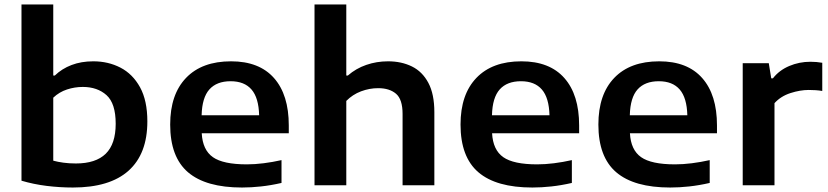

<svg xmlns="http://www.w3.org/2000/svg" viewBox="-20 -828 3702 858"><path d="M305.5 10Q248 10 189 2.8Q130 -4.5 76 -20.5V-808H218V-490.5H225Q256.5 -521 299.8 -537.5Q343 -554 397 -554Q463.5 -554 518.2 -525.8Q573 -497.5 605.8 -438Q638.5 -378.5 638.5 -285.5Q638.5 -140.5 554.5 -65.2Q470.5 10 305.5 10ZM319 -97.5Q408 -97.5 452.5 -141Q497 -184.5 497 -275Q497 -366 456 -402.8Q415 -439.5 350 -439.5Q314 -439.5 279.5 -428.2Q245 -417 218 -391.5V-110Q238 -104.5 263.5 -101Q289 -97.5 319 -97.5Z M1061.5 10Q900 10 820.2 -58.2Q740.5 -126.5 740.5 -271.5Q740.5 -406 811.5 -480Q882.5 -554 1012.5 -554Q1138.5 -554 1204.5 -479.2Q1270.5 -404.5 1270.5 -267.5V-232.5H881.5Q885.5 -158 931.2 -125.8Q977 -93.5 1083 -93.5Q1118.5 -93.5 1158.2 -98.5Q1198 -103.5 1238 -112.5V-10.5Q1190 0.5 1146.2 5.2Q1102.5 10 1061.5 10ZM1010.5 -465Q948.5 -465 915.8 -428.5Q883 -392 881 -313H1138Q1136 -391 1104 -428Q1072 -465 1010.5 -465Z M1385.5 0V-808H1527.5V-490.5H1534.5Q1570.5 -522 1616.8 -538Q1663 -554 1714 -554Q1774 -554 1820.8 -531Q1867.5 -508 1894.2 -457.8Q1921 -407.5 1921 -326.5V0H1779V-319Q1779 -384 1749.8 -409Q1720.5 -434 1670 -434Q1631 -434 1593.2 -419.8Q1555.5 -405.5 1527.5 -377V0Z M2359 10Q2197.5 10 2117.8 -58.2Q2038 -126.5 2038 -271.5Q2038 -406 2109 -480Q2180 -554 2310 -554Q2436 -554 2502 -479.2Q2568 -404.5 2568 -267.5V-232.5H2179Q2183 -158 2228.8 -125.8Q2274.5 -93.5 2380.5 -93.5Q2416 -93.5 2455.8 -98.5Q2495.5 -103.5 2535.5 -112.5V-10.5Q2487.5 0.5 2443.8 5.2Q2400 10 2359 10ZM2308 -465Q2246 -465 2213.2 -428.5Q2180.5 -392 2178.5 -313H2435.5Q2433.5 -391 2401.5 -428Q2369.5 -465 2308 -465Z M2975 10Q2813.5 10 2733.8 -58.2Q2654 -126.5 2654 -271.5Q2654 -406 2725 -480Q2796 -554 2926 -554Q3052 -554 3118 -479.2Q3184 -404.5 3184 -267.5V-232.5H2795Q2799 -158 2844.8 -125.8Q2890.5 -93.5 2996.5 -93.5Q3032 -93.5 3071.8 -98.5Q3111.5 -103.5 3151.5 -112.5V-10.5Q3103.5 0.5 3059.8 5.2Q3016 10 2975 10ZM2924 -465Q2862 -465 2829.2 -428.5Q2796.5 -392 2794.5 -313H3051.5Q3049.5 -391 3017.5 -428Q2985.5 -465 2924 -465Z M3299 0V-545.5H3415.5L3426.5 -478H3434Q3462 -514 3506.8 -533Q3551.5 -552 3601.5 -552Q3629 -552 3654.5 -547.5V-421.5Q3640.5 -424 3624.8 -425Q3609 -426 3594 -426Q3555.5 -426 3512.2 -412Q3469 -398 3441 -367V0Z"/></svg>

Font: Encode Sans Exp SmBold
Style: Regular
Weight: 600
Width: 7
Designer: Multiple Designers
Foundry: Impallari Type
Version: Version 3.002; ttfautohint (v1.8.3) -l 8 -r 50 -G 200 -x 14 